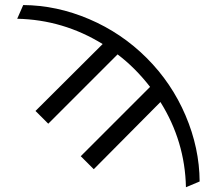

<svg xmlns="http://www.w3.org/2000/svg" viewBox="-20 -540 875 779"><path d="M49.8 -463.9 74.2 -519.5Q210 -518.6 341.8 -462.4Q473.6 -406.2 575.2 -304.7Q676.8 -203.1 732.9 -71.3Q789.1 60.5 790 196.3L734.4 219.7Q730.5 33.2 630.9 -126L360.4 146.5L307.6 93.8L588.9 -187.5Q528.3 -265.6 457 -319.3L175.8 -38.1L124 -89.8L396.5 -361.3Q236.3 -460 49.8 -463.9Z"/></svg>

Font: GenEi M Gothic v2 Regular
Style: Regular
Weight: 400
Version: Version 2.0